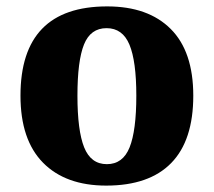

<svg xmlns="http://www.w3.org/2000/svg" viewBox="-20 -570 668 600"><path d="M44 -271Q44 -550 315 -550Q443 -550 513.5 -479.5Q584 -409 584 -271Q584 -131 515 -60.5Q446 10 312 10Q185 10 114.5 -61.5Q44 -133 44 -271ZM406 -271Q406 -379 384.5 -430.5Q363 -482 313 -482Q263 -482 242.5 -431Q222 -380 222 -271Q222 -162 243 -109.5Q264 -57 314 -57Q364 -57 385 -109.5Q406 -162 406 -271Z"/></svg>

Font: Noto Serif ExtraBold
Style: Regular
Weight: 800
Designer: Monotype Design Team
Foundry: Monotype Imaging Inc.
Version: Version 1.001